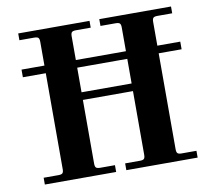

<svg xmlns="http://www.w3.org/2000/svg" viewBox="-79 -801 981 891"><g transform="rotate(-10 412.0 -356.0)"><path d="M48 -508V-544H156V-656Q156 -670 151 -675Q146 -680 132 -680H62V-712H398V-680H328Q314 -680 309 -675Q304 -670 304 -656V-544H540V-656Q540 -670 535 -675Q530 -680 516 -680H444V-712H782V-680H712Q698 -680 693 -675Q688 -670 688 -656V-544H796V-508H688V-56Q688 -42 693 -37Q698 -32 712 -32H782V0H446V-32H516Q530 -32 535 -37Q540 -42 540 -56V-356H304V-56Q304 -42 309 -37Q314 -32 328 -32H398V0H62V-32H132Q146 -32 151 -37Q156 -42 156 -56V-508ZM304 -392H540V-508H304Z"/></g></svg>

Font: Old Standard TT
Style: Bold
Weight: 700
Designer: Alexey Kryukov <alexios@thessalonica.org.ru>
Version: Version 2.2